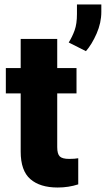

<svg xmlns="http://www.w3.org/2000/svg" viewBox="-20 -835 477 865"><path d="M324.7 -528.3V-414.1H237.8V-172.4Q237.8 -141.1 249.5 -130.1Q261.2 -119.1 291.5 -119.1Q305.7 -119.1 314.9 -119.9Q324.2 -120.6 332.5 -122.1V-4.4Q289.1 9.8 239.7 9.8Q160.2 9.8 116.7 -28.1Q73.2 -65.9 73.2 -151.9V-414.1H6.3V-528.3H73.2V-659.7H237.8V-528.3ZM436.5 -814.9V-781.2Q436.5 -732.4 415.3 -683.8Q394 -635.3 367.2 -604.5L289.6 -643.6Q305.7 -669.4 316.2 -698.5Q326.7 -727.5 326.7 -772V-814.9Z"/></svg>

Font: Vazirmatn UI FD Black
Style: Regular
Weight: 900
Designer: Saber Rastikerdar
Foundry: Saber Rastikerdar
Version: Version 33.003